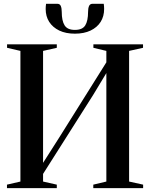

<svg xmlns="http://www.w3.org/2000/svg" viewBox="-20 -972 776 992"><path d="M16 0V-18L85.5 -34V-709L16.5 -725V-743H273.5V-725L202.5 -709V-130.5L286 -261.5L529.5 -650V-709L462.5 -725V-743H719V-725L647 -709V-34L719.5 -18V0H462V-18L529.5 -34V-594.5L461 -481L202.5 -73.5V-34L273.5 -18V0ZM275.5 -952.5Q289.5 -952.5 294.2 -940.8Q299 -929 299 -910.5Q299 -864.5 313.8 -841Q328.5 -817.5 367 -817.5Q406 -817.5 420.5 -841Q435 -864.5 435 -910.5Q435 -929 440 -940.8Q445 -952.5 458.5 -952.5H516Q517 -946 517.5 -939.2Q518 -932.5 518 -925.5Q518 -887.5 500 -859Q482 -830.5 448 -814.2Q414 -798 367 -798Q320 -798 286.2 -814.2Q252.5 -830.5 234.2 -859Q216 -887.5 216 -925.5Q216 -932.5 216.5 -939.2Q217 -946 218 -952.5Z"/></svg>

Font: Merriweather 144pt Medium
Style: Regular
Weight: 500
Version: Version 2.100